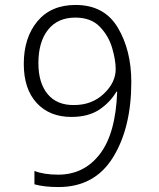

<svg xmlns="http://www.w3.org/2000/svg" viewBox="-20 -745 640 775"><path d="M135 -490Q135 -576 174 -625Q213 -674 284 -674Q347 -674 382.5 -637.5Q418 -601 432.5 -552Q447 -503 447 -466Q447 -412 399 -366.5Q351 -321 279 -321Q210 -320 172.5 -365Q135 -410 135 -490ZM510 -414Q510 -542 455.5 -633.5Q401 -725 285 -725Q186 -725 131 -659Q76 -593 76 -487Q76 -386 128 -329.5Q180 -273 268 -273Q336 -273 380 -302Q424 -331 450 -375H453Q447 -206 383 -123Q319 -40 215 -40Q157 -40 119 -55V-1Q158 10 216 10Q362 10 436 -109.5Q510 -229 510 -414Z"/></svg>

Font: Noto Sans Mono UI Light
Style: Regular
Weight: 300
Designer: Monotype Design team
Foundry: Monotype Imaging Inc.
Version: 1.000